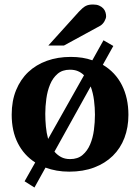

<svg xmlns="http://www.w3.org/2000/svg" viewBox="-20 -754 624 857"><path d="M403.8 -242.2Q403.8 -272.5 399.7 -305.7Q395.5 -338.9 384.8 -368.2L223.1 -77.1Q235.8 -62 252.7 -53Q269.5 -43.9 293 -43.9Q327.1 -43.9 348.6 -62.3Q370.1 -80.6 382.3 -109.4Q394.5 -138.2 399.2 -173.3Q403.8 -208.5 403.8 -242.2ZM355 -418Q342.8 -430.2 327.6 -436.5Q312.5 -442.9 292 -442.9Q258.3 -442.9 236.8 -424.3Q215.3 -405.8 203.4 -376.7Q191.4 -347.7 186.8 -313Q182.1 -278.3 182.1 -246.1Q182.1 -218.8 184.8 -189.5Q187.5 -160.2 194.8 -133.8ZM553.2 -241.2Q553.2 -185.1 535.4 -138.4Q517.6 -91.8 483.4 -58.3Q449.2 -24.9 400.1 -6.3Q351.1 12.2 289.1 12.2Q259.8 12.2 233.4 7.6Q207 2.9 183.1 -5.9L133.8 83L89.8 55.2L137.2 -28.8Q86.9 -61 59.6 -115Q32.2 -168.9 32.2 -242.2Q32.2 -303.7 51.8 -351.6Q71.3 -399.4 106.2 -432.4Q141.1 -465.3 189.5 -482.7Q237.8 -500 295.9 -500Q350.1 -500 392.1 -484.9L441.9 -574.2L485.8 -548.8L439 -464.8Q495.1 -431.6 524.2 -374Q553.2 -316.4 553.2 -241.2ZM453.6 -681.2Q453.6 -676.3 451.4 -670.2Q449.2 -664.1 445.8 -658.2Q442.4 -652.3 437.5 -647.2Q432.6 -642.1 427.7 -639.2L265.6 -550.8H195.8L332.5 -702.1Q341.3 -711.4 348.4 -717.5Q355.5 -723.6 362.5 -727.3Q369.6 -731 377.4 -732.4Q385.3 -733.9 395.5 -733.9Q411.6 -733.9 422.6 -729Q433.6 -724.1 440.7 -716.6Q447.8 -709 450.7 -699.5Q453.6 -689.9 453.6 -681.2Z"/></svg>

Font: Charis SIL Eur
Style: Bold
Weight: 700
Foundry: SIL International
Version: Version 5.000